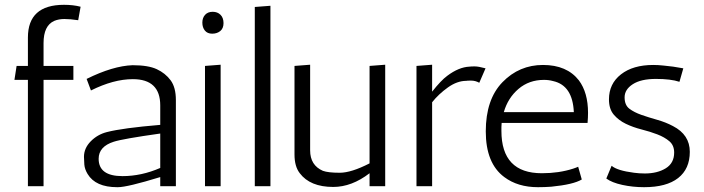

<svg xmlns="http://www.w3.org/2000/svg" viewBox="-20 -774 2927 798"><path d="M96 -618Q96 -754 246 -754Q285 -754 315 -746L305 -690Q271 -695 247.5 -695Q224 -695 205 -687Q161 -667 161 -595V-500H285V-442H161V0H96V-442H40L49 -500H96Z M340 -446Q449 -500 531 -503Q596 -503 631.5 -486.5Q667 -470 689 -440.5Q711 -411 711 -358V0H646V-38Q509 4 470 4Q468 4 467 4Q377 4 344 -51Q332 -71 330.5 -90Q329 -109 329 -122Q329 -158 357 -186.5Q385 -215 424 -225Q490 -242 646 -255V-336Q646 -445 532 -445Q452 -445 358 -398ZM390 -114Q390 -42 489 -42Q568 -42 646 -76V-219Q490 -197 453 -185Q390 -165 390 -114Z M897 -505V0H832V-500ZM862 -634Q842 -634 831.5 -647Q821 -660 821 -680Q821 -700 832.5 -712.5Q844 -725 864 -725Q884 -725 896.5 -712.5Q909 -700 909 -678Q909 -656 895.5 -645Q882 -634 862 -634Z M1039 0V-745L1104 -750V0Z M1322 -64Q1344 -56 1392 -56Q1440 -56 1516 -95V-500L1581 -505V0H1516V-54Q1442 3 1365 3Q1269 3 1226 -54Q1204 -82 1204 -132V-500L1269 -505V-149Q1269 -87 1322 -64Z M1972 -430Q1956 -439 1938 -439Q1920 -439 1918 -438Q1880 -438 1841.5 -410.5Q1803 -383 1776 -349V0H1711V-500L1776 -505V-393Q1813 -440 1839 -459Q1887 -495 1931 -497Q1937 -498 1953 -498Q1969 -498 1998 -490Z M2064 -230Q2064 -54 2232 -54Q2303 -54 2362 -73Q2377 -78 2383 -81L2398 -28Q2363 -7 2271 2Q2245 4 2216 4Q2132 4 2076 -38Q1999 -95 1999 -228Q1999 -361 2068.5 -432.5Q2138 -504 2237 -504Q2336 -504 2386 -440Q2424 -389 2424 -305Q2424 -285 2422 -263H2065Q2064 -255 2064 -246ZM2241 -442Q2179 -442 2135 -404.5Q2091 -367 2074 -308H2365Q2360 -419 2279 -437Q2261 -442 2241 -442Z M2804 -434Q2768 -446 2706 -446Q2644 -446 2610 -424Q2576 -402 2576 -369.5Q2576 -337 2596 -322Q2616 -307 2646 -296.5Q2676 -286 2711.5 -276Q2747 -266 2777 -250Q2847 -214 2847 -143Q2847 -72 2798.5 -34Q2750 4 2657 4Q2610 4 2566.5 -5.5Q2523 -15 2500 -32L2522 -85Q2545 -65 2615 -56Q2637 -53 2660 -53Q2712 -53 2747 -74.5Q2782 -96 2782 -140Q2782 -170 2762 -187Q2742 -204 2712 -215.5Q2682 -227 2646.5 -236Q2611 -245 2581 -259.5Q2551 -274 2531 -297.5Q2511 -321 2511 -361Q2511 -426 2561 -465Q2611 -504 2695 -504Q2716 -504 2738 -501.5Q2760 -499 2778 -497L2820 -490Z"/></svg>

Font: Antic
Style: Regular
Weight: 400
Designer: Santiago Orozco
Foundry: Typemade
Version: Version 1.0012